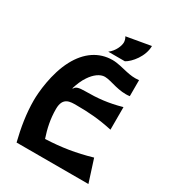

<svg xmlns="http://www.w3.org/2000/svg" viewBox="-211 -1020 1037 1141"><g transform="rotate(30 307.5 -449.5)"><path d="M326 -870C333 -860 337 -845 337 -834C337 -810 320 -767 284 -740H398C435 -760 492 -827 492 -899ZM526 -153C419 -122 329 -108 218 -103C198 -163 185 -221 185 -290C185 -372 238 -370 280 -370C364 -370 435 -365 527 -345V-500C438 -475 369 -468 280 -468C240 -468 219 -462 212 -445H208C218 -478 231 -510 249 -536C275 -575 309 -601 342 -601C364 -601 395 -591 427 -583C457 -576 492 -570 527 -575V-685C493 -681 469 -685 440 -691C404 -699 366 -710 332 -710C238 -710 162 -657 112 -563C56 -458 45 -321 45 -269C45 -178 60 -89 82 0H575Z"/></g></svg>

Font: Brassia
Style: Regular
Weight: 400
Designer: Ariel Martín Pérez
Foundry: Tunera Type Foundry
Version: Version 1.600;hotconv 1.0.109;makeotfexe 2.5.65596